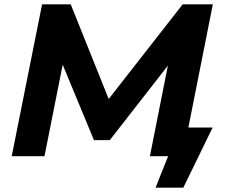

<svg xmlns="http://www.w3.org/2000/svg" viewBox="-20 -720 1043 885"><path d="M34 0 174 -700H306L505 -204L435 -205L822 -700H961L822 0H671L764 -469H794L486 -74H413L249 -470L278 -467L185 0ZM697 145 770 -38 820 0H671L700 -132H960L825 145Z"/></svg>

Font: MOST Montserrat
Style: Bold Italic
Weight: 700
Italic angle: -11.3°
Designer: Julieta Ulanovsky
Foundry: Julieta Ulanovsky
Version: Version 8.000;March 11, 2024;FontCreator 15.0.0.2926 64-bit